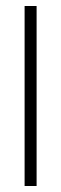

<svg xmlns="http://www.w3.org/2000/svg" viewBox="-20 -620 204 640"><path d="M62 0V-600H102V0Z"/></svg>

Font: Big Shoulders Stencil Text SC Thin
Style: Regular
Weight: 100
Designer: Patric King
Foundry: XO Type Co
Version: Version 2.001